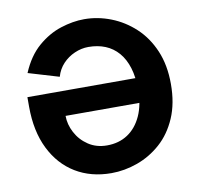

<svg xmlns="http://www.w3.org/2000/svg" viewBox="-80 -795 910 889"><g transform="rotate(-10 374.5 -350.0)"><path d="M374 12Q278 12 205.5 -32Q133 -76 92 -159Q51 -242 51 -357V-402H592L593 -286H210Q210 -246 230.5 -207Q251 -168 288.5 -143Q326 -118 376 -118Q432 -118 473.5 -145.5Q515 -173 538.5 -224.5Q562 -276 562 -347Q562 -406 548.5 -450Q535 -494 509.5 -523.5Q484 -553 448.5 -567.5Q413 -582 369 -582Q336 -582 304 -568Q272 -554 248.5 -529Q225 -504 215 -469L71 -512Q103 -588 153.5 -631.5Q204 -675 261.5 -693.5Q319 -712 372 -712Q436 -712 497.5 -688Q559 -664 608.5 -618Q658 -572 687 -504Q716 -436 716 -347Q716 -256 686.5 -188Q657 -120 607.5 -76Q558 -32 497 -10Q436 12 374 12Z"/></g></svg>

Font: Inclusive Sans
Style: Bold
Weight: 700
Designer: Olivia King
Foundry: Olivia King
Version: Version 2.004